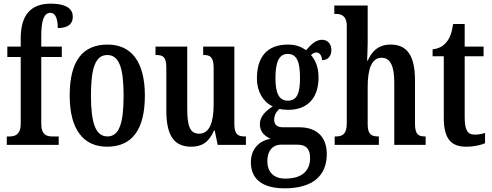

<svg xmlns="http://www.w3.org/2000/svg" viewBox="-20 -790 2682 1047"><path d="M17 0H300V-46H264C236 -46 205 -54 205 -115V-479H317V-536H205V-594C205 -679 220 -720 255 -720C288 -720 295 -674 295 -637C357 -637 377 -664 377 -699C377 -736 350 -770 256 -770C143 -770 93 -702 93 -581V-536H20V-479H93V-115C93 -54 59 -46 33 -46H17Z M564 10C699 10 770 -81 770 -269C770 -457 693 -547 567 -547C430 -547 360 -457 360 -269C360 -81 437 10 564 10ZM566 -46C500 -46 476 -123 476 -269C476 -416 499 -490 565 -490C631 -490 654 -416 654 -269C654 -123 632 -46 566 -46Z M1023 10C1079 10 1119 -13 1147 -78H1151L1167 0H1321V-46H1315C1283 -46 1258 -53 1258 -112V-536H1088V-490H1091C1123 -490 1145 -482 1145 -421V-220C1145 -124 1123 -61 1066 -61C1014 -61 1001 -106 1001 -200V-536H828V-490H832C870 -490 887 -479 887 -421V-187C887 -50 930 10 1023 10Z M1532 237C1689 237 1762 165 1762 50C1762 -34 1717 -96 1611 -96H1522C1494 -96 1475 -108 1475 -137C1475 -164 1490 -185 1504 -196C1514 -193 1539 -191 1551 -191C1665 -191 1717 -264 1717 -367C1717 -428 1698 -463 1676 -490C1685 -498 1694 -504 1707 -504C1721 -504 1736 -487 1736 -462C1772 -462 1787 -488 1787 -518C1787 -548 1769 -573 1736 -573C1695 -573 1669 -537 1649 -516C1623 -535 1593 -547 1551 -547C1435 -547 1381 -478 1381 -362C1381 -290 1416 -233 1467 -210C1427 -184 1397 -154 1397 -113C1397 -68 1427 -47 1455 -33C1395 -23 1348 21 1348 95C1348 185 1409 237 1532 237ZM1549 -241C1500 -241 1482 -285 1482 -364C1482 -448 1500 -496 1549 -496C1600 -496 1616 -450 1616 -365C1616 -284 1601 -241 1549 -241ZM1535 184C1472 184 1438 147 1438 90C1438 20 1478 -1 1512 -1H1603C1648 -1 1671 21 1671 72C1671 137 1632 184 1535 184Z M1805 0H2046V-46H2044C2008 -46 1985 -54 1985 -112V-316C1985 -408 2004 -475 2061 -475C2111 -475 2130 -425 2130 -340V0H2301V-46H2299C2262 -46 2243 -55 2243 -117V-352C2243 -488 2199 -547 2110 -547C2040 -547 2005 -505 1986 -460H1982C1982 -475 1985 -517 1985 -555V-760H1803V-714H1813C1838 -714 1871 -706 1871 -649V-117C1871 -55 1844 -46 1811 -46H1805Z M2522 10C2571 10 2607 -1 2625 -9V-65C2607 -59 2589 -56 2567 -56C2528 -56 2514 -84 2514 -151V-483H2617V-536H2514V-659H2451C2443 -607 2432 -582 2416 -562C2400 -541 2376 -525 2339 -521V-483H2400V-146C2400 -30 2443 10 2522 10Z"/></svg>

Font: Noto Serif Armenian ExtraCondensed SemiBold
Style: Regular
Weight: 600
Width: 2
Designer: Monotype Design Team
Foundry: Monotype Imaging Inc.
Version: Version 2.008